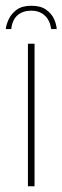

<svg xmlns="http://www.w3.org/2000/svg" viewBox="-33 -647 217 667"><path d="M64 0V-495H87V0ZM76 -627Q108 -627 127 -613.5Q146 -600 154.5 -581.5Q163 -563 164 -546H145Q140 -578 121.5 -594Q103 -610 76 -610Q47 -610 28.5 -594.5Q10 -579 6 -546H-13Q-11 -563 -2 -581.5Q7 -600 25.5 -613.5Q44 -627 76 -627Z"/></svg>

Font: Alumni Sans SC Thin
Style: Regular
Weight: 100
Designer: Robert E. Leuschke
Foundry: Robert E. Leuschke
Version: Version 1.018